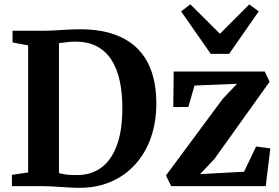

<svg xmlns="http://www.w3.org/2000/svg" viewBox="-20 -890 1334 918"><path d="M347.5 8Q328.5 7.5 306.8 6.2Q285 5 263.2 3.5Q241.5 2 221.5 1Q201.5 0 185.5 0H37V-54L114.5 -65.5V-673L40 -687V-743H184Q215.5 -743 244.5 -744.8Q273.5 -746.5 302.5 -748.2Q331.5 -750 362 -750Q457.5 -750 526.5 -725.5Q595.5 -701 640 -655Q684.5 -609 706 -543.5Q727.5 -478 727.5 -396.5Q727.5 -307 701.5 -232.2Q675.5 -157.5 625.8 -103Q576 -48.5 506 -19.2Q436 10 347.5 8ZM353 -53Q417 -54 464.5 -88.8Q512 -123.5 538.5 -194.5Q565 -265.5 565 -374Q565 -447 552 -505.5Q539 -564 512 -605.2Q485 -646.5 442.2 -668.8Q399.5 -691 340 -691Q322 -691 307.2 -689.2Q292.5 -687.5 281.2 -686Q270 -684.5 262 -684V-62.5Q276 -58.5 291 -56.2Q306 -54 321.5 -53.5Q337 -53 353 -53ZM1113.5 -489.5 910 -481 880.5 -378.5 808.5 -378 810.5 -548H1246L1269 -499L1004.5 -129L936.5 -57.5L1147 -69L1204.5 -189.5L1272.5 -180.5L1250.5 0H798.5L773.5 -51L1045 -417.5ZM987.5 -632.5 846 -835.5 890 -869.5 1031.5 -728.5 1172 -869 1217 -835.5 1075.5 -632.5Z"/></svg>

Font: Merriweather 36pt
Style: Bold
Weight: 700
Designer: Eben Sorkin
Foundry: Eben Sorkin
Version: Version 2.100